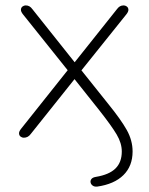

<svg xmlns="http://www.w3.org/2000/svg" viewBox="-20 -510 552 711"><path d="M340 181Q330 182 323.5 177.5Q317 173 315.5 166Q314 159 318.5 153Q323 147 335 145Q384 137 407.5 114Q431 91 431 51Q431 20 412 -12Q393 -44 349 -100L248 -227H264L94 -14Q89 -7 82.5 -3.5Q76 0 68 0Q62 0 56.5 -4Q51 -8 50.5 -15.5Q50 -23 58 -33L241 -263V-237L65 -457Q57 -467 57.5 -474.5Q58 -482 63.5 -486Q69 -490 75 -490Q83 -490 89 -486.5Q95 -483 100 -476L264 -270H249L413 -476Q418 -483 424 -486.5Q430 -490 438 -490Q444 -490 449.5 -486Q455 -482 455.5 -474.5Q456 -467 448 -457L274 -240V-259L381 -125Q428 -67 449.5 -28.5Q471 10 471 51Q471 105 437 138.5Q403 172 340 181Z"/></svg>

Font: Nunito ExtraLight
Style: Regular
Weight: 200
Designer: Vernon Adams
Foundry: Vernon Adams
Version: Version 3.602;April 4, 2023;FontCreator 14.0.0.2856 64-bit